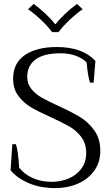

<svg xmlns="http://www.w3.org/2000/svg" viewBox="-20 -950 567 980"><path d="M123 -903 152 -930Q181 -909 211 -881Q241 -853 260 -828H265Q284 -853 314 -881Q344 -909 373 -930L402 -903Q370 -881 335.5 -848.5Q301 -816 279 -786H246Q224 -816 189.5 -848.5Q155 -881 123 -903ZM34 -81 43 -214H61Q72 -185 78 -94Q104 -61 146.5 -41.5Q189 -22 244 -22Q290 -22 330.5 -39Q371 -56 395.5 -89.5Q420 -123 420 -169Q420 -217 395.5 -250Q371 -283 335.5 -303.5Q300 -324 237 -353Q174 -381 136.5 -403.5Q99 -426 73 -461.5Q47 -497 47 -548Q47 -628 107 -669Q167 -710 270 -710Q401 -710 467 -639L458 -528H440Q429 -555 422 -632Q399 -654 365 -666Q331 -678 289 -678Q204 -678 161.5 -646.5Q119 -615 119 -557Q119 -522 140 -496Q161 -470 192.5 -452Q224 -434 279 -409Q347 -378 389.5 -352Q432 -326 462 -283.5Q492 -241 492 -180Q492 -123 462 -80Q432 -37 379.5 -13.5Q327 10 261 10Q185 10 126 -15.5Q67 -41 34 -81Z"/></svg>

Font: Trirong Light
Style: Regular
Weight: 300
Designer: Katatrad Team
Foundry: CadsonDemak
Version: Version 1.001